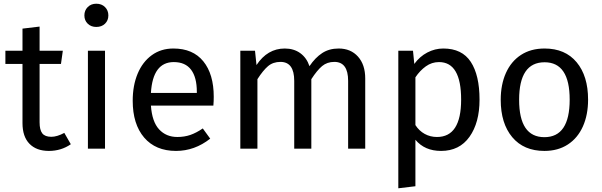

<svg xmlns="http://www.w3.org/2000/svg" viewBox="-20 -800 3241 1033"><path d="M361 -24Q309 12 243 12Q176 12 138.5 -26.5Q101 -65 101 -138V-456H9V-527H101V-646L193 -657V-527H318L308 -456H193V-142Q193 -101 207.5 -82.5Q222 -64 256 -64Q287 -64 326 -85Z M545 0H453V-527H545ZM563 -717Q563 -690 545 -672.5Q527 -655 498 -655Q470 -655 452 -672.5Q434 -690 434 -717Q434 -744 452 -762Q470 -780 498 -780Q527 -780 545 -762Q563 -744 563 -717Z M1128 -232H792Q798 -145 836 -104Q874 -63 934 -63Q972 -63 1004 -74Q1036 -85 1071 -109L1111 -54Q1027 12 927 12Q817 12 755.5 -60Q694 -132 694 -258Q694 -340 720.5 -403.5Q747 -467 796.5 -503Q846 -539 913 -539Q1018 -539 1074 -470Q1130 -401 1130 -279Q1130 -256 1128 -232ZM1039 -306Q1039 -384 1008 -425Q977 -466 915 -466Q802 -466 792 -300H1039Z M1945 -378V0H1853V-365Q1853 -467 1779 -467Q1740 -467 1713 -444.5Q1686 -422 1655 -374V0H1563V-365Q1563 -467 1489 -467Q1449 -467 1422 -444Q1395 -421 1365 -374V0H1273V-527H1352L1360 -450Q1419 -539 1512 -539Q1561 -539 1595.5 -514Q1630 -489 1645 -444Q1676 -490 1713.5 -514.5Q1751 -539 1802 -539Q1867 -539 1906 -495.5Q1945 -452 1945 -378Z M2560 -264Q2560 -140 2506 -64Q2452 12 2353 12Q2265 12 2215 -48V202L2123 213V-527H2202L2209 -456Q2238 -496 2279 -517.5Q2320 -539 2365 -539Q2466 -539 2513 -467Q2560 -395 2560 -264ZM2461 -264Q2461 -466 2342 -466Q2303 -466 2271 -443Q2239 -420 2215 -384V-127Q2235 -96 2265 -79.5Q2295 -63 2331 -63Q2461 -63 2461 -264Z M3144 -264Q3144 -182 3116 -119.5Q3088 -57 3035 -22.5Q2982 12 2909 12Q2798 12 2736 -62Q2674 -136 2674 -263Q2674 -345 2702 -407.5Q2730 -470 2783 -504.5Q2836 -539 2910 -539Q3021 -539 3082.5 -465Q3144 -391 3144 -264ZM2773 -263Q2773 -62 2909 -62Q3045 -62 3045 -264Q3045 -465 2910 -465Q2773 -465 2773 -263Z"/></svg>

Font: FiraGOUPP
Style: Medium
Weight: 400
Designer: bBox Type
Foundry: bBox Type GmbH
Version: Version 1.001